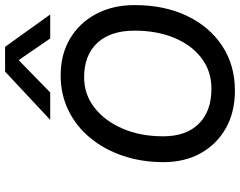

<svg xmlns="http://www.w3.org/2000/svg" viewBox="-112 -800 921 736"><g transform="rotate(-90 348.0 -432.5)"><path d="M441 -873H536L660 -700H568L485 -821L361 -700H256ZM94 -266Q94 -350 118.5 -422Q143 -494 187.5 -547.5Q232 -601 293 -630.5Q354 -660 426 -660Q507 -660 567.5 -624Q628 -588 662 -524Q696 -460 696 -376Q696 -263 655 -176.5Q614 -90 540 -41Q466 8 368 8Q286 8 224.5 -26.5Q163 -61 128.5 -122.5Q94 -184 94 -266ZM598 -377Q598 -469 551 -519.5Q504 -570 419 -570Q354 -570 303 -530.5Q252 -491 222.5 -422.5Q193 -354 193 -267Q193 -179 241 -130.5Q289 -82 376 -82Q442 -82 492 -119.5Q542 -157 570 -223.5Q598 -290 598 -377Z"/></g></svg>

Font: Overused Grotesk Medium
Style: Italic
Weight: 500
Italic angle: -10°
Version: Version 0.003